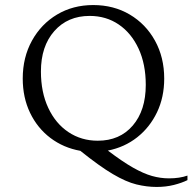

<svg xmlns="http://www.w3.org/2000/svg" viewBox="-20 -591 762 760"><path d="M600 149Q561 149 520 139Q479 129 426.5 98Q374 67 298 6Q231 -6 179.5 -45Q128 -84 99 -144.5Q70 -205 70 -280Q70 -364 106.5 -430Q143 -496 206 -533.5Q269 -571 349 -571Q430 -571 493.5 -533.5Q557 -496 593.5 -430Q630 -364 630 -280Q630 -206 601.5 -146.5Q573 -87 523 -47.5Q473 -8 407 5Q465 49 506.5 72.5Q548 96 581.5 105.5Q615 115 649 115Q691 115 722 104V122Q700 133 668.5 141Q637 149 600 149ZM367 -34Q454 -34 505.5 -94Q557 -154 557 -255Q557 -337 528.5 -398.5Q500 -460 450 -494Q400 -528 335 -528Q248 -528 195 -468Q142 -408 142 -308Q142 -226 171 -164Q200 -102 251 -68Q302 -34 367 -34Z"/></svg>

Font: Spectral SC Light
Style: Regular
Weight: 300
Designer: Jean-Baptiste Levee
Foundry: Production Type
Version: Version 2.001